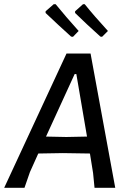

<svg xmlns="http://www.w3.org/2000/svg" viewBox="-36 -898 617 918"><path d="M452 -722 444 -723Q376 -784 323 -836V-844L361 -878H369Q414 -822 480 -750ZM313 -722 304 -723Q243 -778 182 -836V-844L221 -878H230Q277 -820 340 -750ZM397 -642 515 0H416L409 -71L394 -164L264 -166L147 -164L107 -75L81 0H-16L282 -642ZM321 -544 184 -245 281 -243 380 -245 329 -544Z"/></svg>

Font: Alegreya Sans SC Medium
Style: Italic
Weight: 500
Italic angle: -7°
Designer: Juan Pablo del Peral
Foundry: Huerta Tipografica
Version: Version 2.007